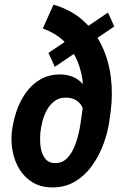

<svg xmlns="http://www.w3.org/2000/svg" viewBox="-20 -792 530 822"><path d="M163.1 -669.9 209 -772Q285.2 -750 336.4 -703.4Q387.7 -656.7 416.7 -594.5Q445.8 -532.2 454.6 -460.9Q463.4 -389.6 454.1 -316.9L448.7 -277.8Q442.4 -229 423.8 -177.7Q405.3 -126.5 374.5 -83.3Q343.8 -40 300 -14.2Q256.3 11.7 198.7 10.3Q151.9 8.8 118.4 -12Q85 -32.7 64 -66.4Q43 -100.1 34.7 -141.4Q26.4 -182.6 30.3 -224.1Q35.2 -268.1 49.6 -312.5Q64 -356.9 90.1 -394Q116.2 -431.2 154.3 -452.9Q192.4 -474.6 242.7 -473.1Q291.5 -471.2 323 -443.6Q354.5 -416 369.6 -374.5Q384.8 -333 385.3 -289.1L339.8 -290.5Q340.8 -308.1 336.2 -323.2Q331.5 -338.4 321.5 -349.6Q311.5 -360.8 297.1 -367.2Q282.7 -373.5 264.6 -374Q235.4 -375 215.3 -360.6Q195.3 -346.2 182.1 -323.2Q168.9 -300.3 162.1 -273.9Q155.3 -247.6 152.8 -224.1Q151.4 -208 151.9 -186.3Q152.3 -164.6 158.2 -143.8Q164.1 -123 176.8 -109.1Q189.5 -95.2 211.4 -93.8Q242.2 -92.3 262.5 -110.4Q282.7 -128.4 295.4 -156.7Q308.1 -185.1 315.2 -214.6Q322.3 -244.1 325.2 -266.6L332.5 -317.4Q339.8 -372.6 335.7 -426.8Q331.5 -481 312.3 -528.6Q293 -576.2 256.6 -612.8Q220.2 -649.4 163.1 -669.9ZM469.2 -678.7 214.8 -505.9 187.5 -565.4 442.4 -738.3Z"/></svg>

Font: Roboto Condensed SemiBold
Style: Italic
Weight: 600
Italic angle: -12°
Designer: Christian Robertson
Foundry: Google
Version: Version 3.008; 2023